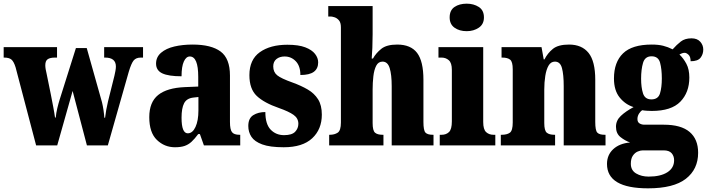

<svg xmlns="http://www.w3.org/2000/svg" viewBox="-25 -793 3855 1047"><path d="M60 -426Q50 -458 37 -468.5Q24 -479 -2 -479H-5V-536H286V-479H275Q248 -479 235 -470Q222 -461 222 -437Q222 -428 224 -415.5Q226 -403 229 -392L252 -279Q259 -243 265.5 -209Q272 -175 275 -152H279Q281 -176 287.5 -203Q294 -230 301 -252L389 -531H448L531 -236Q536 -216 539.5 -192Q543 -168 544 -151H548Q551 -174 554.5 -194.5Q558 -215 564 -240L599 -380Q602 -392 604.5 -406.5Q607 -421 607 -430Q607 -479 548 -479H543V-536H755V-479H743Q717 -479 704 -463.5Q691 -448 677 -401L563 0H449L371 -297L287 0H172Z M929 10Q872 10 830.5 -30Q789 -70 789 -154Q789 -236 837.5 -275Q886 -314 984 -318L1056 -321V-374Q1056 -485 1010 -485Q990 -485 977.5 -457.5Q965 -430 965 -377Q894 -377 860 -393Q826 -409 826 -446Q826 -482 853.5 -505.5Q881 -529 926 -539.5Q971 -550 1025 -550Q1127 -550 1178 -512Q1229 -474 1229 -381V-128Q1229 -87 1240 -72.5Q1251 -58 1281 -58H1285V0H1087L1065 -62H1056Q1036 -35 1019 -19.5Q1002 -4 981 3Q960 10 929 10ZM999 -66Q1025 -66 1041 -100.5Q1057 -135 1057 -191V-264L1030 -261Q993 -257 979 -230Q965 -203 965 -151Q965 -66 999 -66Z M1522 10Q1447 10 1405 -5.5Q1363 -21 1346 -47Q1329 -73 1329 -106Q1329 -148 1356 -165Q1383 -182 1422 -182Q1422 -116 1451 -86Q1480 -56 1524 -56Q1567 -56 1584.5 -74.5Q1602 -93 1602 -118Q1602 -148 1576 -166.5Q1550 -185 1496 -204Q1415 -232 1375 -270Q1335 -308 1335 -383Q1335 -468 1392 -508.5Q1449 -549 1542 -549Q1603 -549 1639.5 -535Q1676 -521 1693 -499Q1710 -477 1710 -453Q1710 -419 1686.5 -401.5Q1663 -384 1613 -384Q1613 -433 1588 -459Q1563 -485 1527 -485Q1500 -485 1482.5 -471Q1465 -457 1465 -431Q1465 -400 1486.5 -382.5Q1508 -365 1570 -343Q1617 -326 1653 -305Q1689 -284 1709.5 -251.5Q1730 -219 1730 -168Q1730 -88 1677.5 -39Q1625 10 1522 10Z M1770 0V-58H1773Q1799 -58 1816.5 -69.5Q1834 -81 1834 -125V-644Q1834 -670 1823 -682.5Q1812 -695 1798.5 -699Q1785 -703 1779 -703H1765V-760H2007V-606Q2007 -568 2005.5 -532Q2004 -496 2002 -474H2009Q2025 -503 2054 -526.5Q2083 -550 2141 -550Q2215 -550 2249.5 -504.5Q2284 -459 2284 -358V-128Q2284 -82 2295 -70Q2306 -58 2336 -58H2339V0H2111V-323Q2111 -386 2100 -421.5Q2089 -457 2061 -457Q2038 -457 2026.5 -434.5Q2015 -412 2011 -377Q2007 -342 2007 -305V-122Q2007 -81 2020 -69.5Q2033 -58 2062 -58H2066V0Z M2520 -623Q2480 -623 2453.5 -642Q2427 -661 2427 -698Q2427 -737 2453.5 -755Q2480 -773 2520 -773Q2558 -773 2586 -755Q2614 -737 2614 -698Q2614 -661 2586 -642Q2558 -623 2520 -623ZM2373 0V-58H2383Q2408 -58 2423.5 -73Q2439 -88 2439 -131V-412Q2439 -450 2422.5 -464.5Q2406 -479 2383 -479H2366V-536H2610V-128Q2610 -87 2626 -72.5Q2642 -58 2666 -58H2676V0Z M2706 0V-58H2710Q2740 -58 2755.5 -69.5Q2771 -81 2771 -125V-415Q2771 -456 2757 -467.5Q2743 -479 2714 -479H2710V-536H2928L2940 -469H2944Q2961 -503 2990 -526.5Q3019 -550 3078 -550Q3148 -550 3184.5 -504.5Q3221 -459 3221 -358V-128Q3221 -82 3232 -70Q3243 -58 3273 -58H3277V0H3049V-323Q3049 -386 3039.5 -421.5Q3030 -457 3001 -457Q2979 -457 2966.5 -435.5Q2954 -414 2948.5 -379Q2943 -344 2943 -305V-122Q2943 -81 2956.5 -69.5Q2970 -58 2999 -58H3002V0Z M3509 234Q3285 234 3285 101Q3285 52 3319 20.5Q3353 -11 3411 -16Q3383 -26 3358.5 -45.5Q3334 -65 3334 -102Q3334 -136 3360.5 -161Q3387 -186 3430 -209Q3385 -223 3354 -261.5Q3323 -300 3323 -365Q3323 -454 3372.5 -502Q3422 -550 3529 -550Q3565 -550 3591 -543.5Q3617 -537 3643 -524Q3665 -549 3687.5 -566.5Q3710 -584 3746 -584Q3777 -584 3793.5 -565.5Q3810 -547 3810 -523Q3810 -497 3795 -478Q3780 -459 3741 -459Q3741 -484 3729.5 -494.5Q3718 -505 3709 -505Q3699 -505 3692 -501.5Q3685 -498 3680 -496Q3702 -475 3718 -445Q3734 -415 3734 -370Q3734 -289 3685 -238.5Q3636 -188 3529 -188Q3520 -188 3503 -189Q3486 -190 3478 -192Q3469 -188 3460 -174Q3451 -160 3451 -144Q3451 -127 3462.5 -120Q3474 -113 3489 -113H3595Q3689 -113 3735.5 -73.5Q3782 -34 3782 40Q3782 130 3715 182Q3648 234 3509 234ZM3527 -251Q3564 -251 3574 -283.5Q3584 -316 3584 -365Q3584 -416 3574.5 -451Q3565 -486 3528 -486Q3492 -486 3481.5 -450Q3471 -414 3471 -364Q3471 -316 3481.5 -283.5Q3492 -251 3527 -251ZM3512 170Q3577 170 3614 146.5Q3651 123 3651 81Q3651 58 3637.5 42.5Q3624 27 3594 27H3480Q3467 27 3452 33.5Q3437 40 3426 56Q3415 72 3415 100Q3415 136 3444 153Q3473 170 3512 170Z"/></svg>

Font: Noto Serif Tamil Condensed Black
Style: Italic
Weight: 900
Width: 3
Italic angle: -12°
Designer: Indian Type Foundry, Tom Grace, and the Monotype Design Team
Foundry: Monotype Imaging Inc.
Version: Version 2.003; ttfautohint (v1.8.4.7-5d5b)